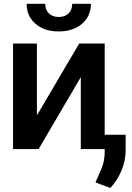

<svg xmlns="http://www.w3.org/2000/svg" viewBox="-20 -771 683 993"><path d="M170.9 -174.3 389.6 -545.9H521.5V0H397.9V-372.1L179.7 0H47.4V-545.9H170.9ZM283.7 -608.4Q209.5 -608.4 163.6 -647.9Q117.7 -687.5 117.7 -751.5H213.9Q213.9 -720.2 232.9 -701.7Q252 -683.1 283.7 -683.1Q315.9 -683.1 334.7 -701.7Q353.5 -720.2 353.5 -751.5H450.2Q450.2 -687.5 404.1 -647.9Q357.9 -608.4 283.7 -608.4ZM629.9 -74.2V4.4Q629.9 59.6 608.4 110.8Q586.9 162.1 550.8 201.2L473.6 172.4Q490.7 135.3 506.1 98.1Q521.5 61 521.5 11.7V-74.2Z"/></svg>

Font: Inter Tight SemiBold
Style: Regular
Weight: 600
Designer: Rasmus Andersson
Foundry: rsms
Version: Version 3.004; ttfautohint (v1.8.4.7-5d5b)